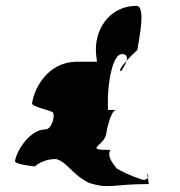

<svg xmlns="http://www.w3.org/2000/svg" viewBox="-20 -692 612 653"><path d="M31 -144C29 -134 91 -126 99 -126C99 -126 125 -152 171 -151C209 -141 225 -98 283 -70C351 -48 362 -66 486 -66L483 -88C480 -82 472 -77 458 -83C424 -94 390 -111 377 -119C370 -130 342 -156 355 -182C262 -182 335 -196 341 -236C341 -236 354 -316 375 -318H347C347 -343 345 -372 353 -423C361 -472 375 -508 395 -508C412 -508 414 -497 410 -485C426 -503 447 -522 447 -522C453 -560 477 -672 444 -672C368 -672 318 -616 308 -549C304 -522 307 -504 310 -482H238C146 -480 98 -398 89 -341C87 -328 157 -317 161 -308C167 -292 154 -252 135 -252C83 -252 37 -182 31 -144ZM392 -450C392 -450 406 -469 410 -485C394 -467 382 -450 392 -450ZM480 -100 483 -88C486 -93 483 -100 480 -100Z"/></svg>

Font: Ampere
Style: CndIta
Weight: 400
Version: Version 1